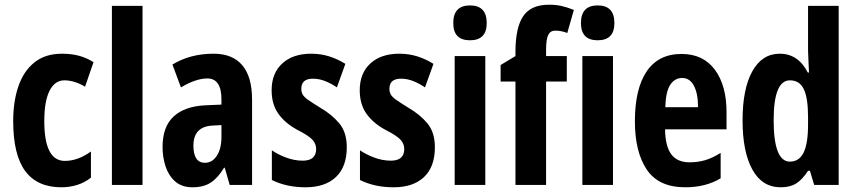

<svg xmlns="http://www.w3.org/2000/svg" viewBox="-20 -785 3636 815"><path d="M241 10Q138 10 87 -59Q36 -128 36 -271Q36 -354 58 -418.5Q80 -483 126 -520Q172 -557 243 -557Q284 -557 316.5 -548Q349 -539 377 -521L341 -417Q296 -444 253 -444Q213 -444 190.5 -400Q168 -356 168 -271Q168 -102 255 -102Q311 -102 366 -142V-31Q340 -10 307.5 0Q275 10 241 10Z M585 0H455V-760H585Z M887 -557Q967 -557 1008.5 -508Q1050 -459 1050 -362V0H955L934 -73H931Q906 -31 875.5 -10.5Q845 10 797 10Q752 10 724 -14.5Q696 -39 683 -78Q670 -117 670 -161Q670 -247 717 -290.5Q764 -334 852 -338L920 -341V-363Q920 -452 860 -452Q812 -452 748 -414L712 -511Q787 -557 887 -557ZM883 -252Q801 -248 801 -167Q801 -94 850 -94Q881 -94 900.5 -124Q920 -154 920 -204V-254Z M1452 -160Q1452 -77 1406 -33.5Q1360 10 1277 10Q1196 10 1134 -21V-147Q1160 -129 1195 -116Q1230 -103 1265 -103Q1322 -103 1322 -153Q1322 -173 1307.5 -190.5Q1293 -208 1240 -235Q1189 -263 1161 -303Q1133 -343 1133 -402Q1133 -474 1178 -515.5Q1223 -557 1301 -557Q1341 -557 1376.5 -546Q1412 -535 1446 -514L1410 -414Q1387 -430 1361 -440.5Q1335 -451 1308 -451Q1259 -451 1259 -408Q1259 -394 1265 -383.5Q1271 -373 1288 -361Q1305 -349 1339 -328Q1389 -299 1420.5 -261Q1452 -223 1452 -160Z M1826 -160Q1826 -77 1780 -33.5Q1734 10 1651 10Q1570 10 1508 -21V-147Q1534 -129 1569 -116Q1604 -103 1639 -103Q1696 -103 1696 -153Q1696 -173 1681.5 -190.5Q1667 -208 1614 -235Q1563 -263 1535 -303Q1507 -343 1507 -402Q1507 -474 1552 -515.5Q1597 -557 1675 -557Q1715 -557 1750.5 -546Q1786 -535 1820 -514L1784 -414Q1761 -430 1735 -440.5Q1709 -451 1682 -451Q1633 -451 1633 -408Q1633 -394 1639 -383.5Q1645 -373 1662 -361Q1679 -349 1713 -328Q1763 -299 1794.5 -261Q1826 -223 1826 -160Z M1975 -762Q2046 -762 2046 -687Q2046 -614 1975 -614Q1904 -614 1904 -687Q1904 -762 1975 -762ZM2040 -547V0H1910V-547Z M2386 -439H2298V0H2168V-439H2105V-509L2168 -547V-564Q2168 -668 2201 -716.5Q2234 -765 2310 -765Q2339 -765 2362 -760Q2385 -755 2416 -743L2388 -645Q2375 -650 2362.5 -652.5Q2350 -655 2337 -655Q2316 -655 2307 -636.5Q2298 -618 2298 -573V-547H2386Z M2517 -762Q2588 -762 2588 -687Q2588 -614 2517 -614Q2446 -614 2446 -687Q2446 -762 2517 -762ZM2582 -547V0H2452V-547Z M2873 -556Q2965 -556 3014.5 -489Q3064 -422 3064 -309V-236H2803Q2804 -164 2829.5 -130Q2855 -96 2907 -96Q2942 -96 2973 -105Q3004 -114 3039 -136V-28Q2975 10 2889 10Q2776 10 2725.5 -65Q2675 -140 2675 -270Q2675 -408 2725 -482Q2775 -556 2873 -556ZM2876 -454Q2844 -454 2825 -425Q2806 -396 2804 -330H2943Q2943 -388 2925.5 -421Q2908 -454 2876 -454Z M3294 10Q3215 10 3173.5 -65.5Q3132 -141 3132 -274Q3132 -408 3173.5 -482.5Q3215 -557 3290 -557Q3368 -557 3409 -477H3414Q3413 -509 3411.5 -531.5Q3410 -554 3410 -570V-760H3540V0H3436L3418 -60H3410Q3386 -23 3360 -6.5Q3334 10 3294 10ZM3333 -99Q3372 -99 3391 -137Q3410 -175 3410 -257V-288Q3410 -369 3392 -406.5Q3374 -444 3333 -444Q3264 -444 3264 -275Q3264 -99 3333 -99Z"/></svg>

Font: Noto Sans Myanmar ExtraCondensed
Style: Bold
Weight: 700
Width: 2
Designer: Monotype Design Team
Foundry: Monotype Imaging Inc.
Version: Version 2.107; ttfautohint (v1.8.4.7-5d5b)